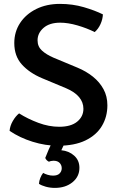

<svg xmlns="http://www.w3.org/2000/svg" viewBox="-20 -716 596 961"><path d="M28 -61Q30 -86 44 -110.2Q58 -134.5 75.5 -148.5Q119 -121 172 -101.2Q225 -81.5 276.5 -81.5Q335 -81.5 366.2 -107Q397.5 -132.5 397.5 -171.5Q397.5 -204 375.8 -230Q354 -256 310.5 -274.5L189.5 -325Q127 -351.5 89.2 -393.5Q51.5 -435.5 51.5 -500.5Q51.5 -556.5 80.5 -600.8Q109.5 -645 161.2 -670.8Q213 -696.5 280 -696.5Q343.5 -696.5 399.8 -680Q456 -663.5 495 -644Q494 -619.5 483 -595.2Q472 -571 454 -555.5Q415 -575 367.8 -588.8Q320.5 -602.5 281.5 -602.5Q228 -602.5 198 -576.5Q168 -550.5 168 -514Q168 -483 189.8 -463Q211.5 -443 247.5 -427.5L367.5 -377.5Q411 -359.5 444.8 -332.5Q478.5 -305.5 498 -269.8Q517.5 -234 517.5 -189Q517.5 -131.5 490.2 -85.8Q463 -40 408 -13.2Q353 13.5 269.5 13.5Q207.5 13.5 143.2 -6.5Q79 -26.5 28 -61ZM206.5 74.5Q212.5 58 223.2 33.8Q234 9.5 242.5 -6H309Q304 1 297.2 14.2Q290.5 27.5 287 36Q325 39.5 351.2 63Q377.5 86.5 377.5 124Q377.5 168 342.8 196.2Q308 224.5 254.5 224.5Q231 224.5 209.2 218.5Q187.5 212.5 175 204Q176 189 181.8 174.5Q187.5 160 196 149.5Q205.5 155 218.8 159Q232 163 245.5 163Q268 163 278.5 152Q289 141 289 126Q289 110.5 278.5 99.5Q268 88.5 248 88.5Q242 88.5 236 89.8Q230 91 225 93.5Q211.5 87 206.5 74.5Z"/></svg>

Font: Signika Negative Light Medium
Style: Regular
Weight: 500
Version: Version 2.001